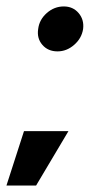

<svg xmlns="http://www.w3.org/2000/svg" viewBox="-58 -520 348 596"><path d="M120.5 -360.5Q91 -360.5 73.5 -380.8Q56 -401 60.5 -430Q64 -459 87.2 -479.5Q110.5 -500 140 -500Q168.5 -500 186 -479.5Q203.5 -459 200 -430Q195.5 -401 172.2 -380.8Q149 -360.5 120.5 -360.5ZM-38 56 16.5 -113H154.5L54 56Z"/></svg>

Font: Urbanist ExtraBold
Style: Italic
Weight: 800
Italic angle: -8°
Designer: Corey Hu
Foundry: Corey Hu
Version: Version 1.321; ttfautohint (v1.8.4.7-5d5b)